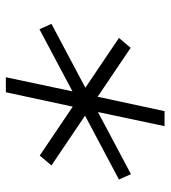

<svg xmlns="http://www.w3.org/2000/svg" viewBox="16 -720 569 640"><g transform="rotate(90 300.0 -400.5)"><path d="M78 -248 60 -288 273 -401 107 -513 140 -552 303 -442 351 -665H401L354 -443L561 -553L579 -513L366 -400L532 -288L499 -249L336 -359L288 -136H238L285 -358Z"/></g></svg>

Font: Victor Mono Thin Thin
Style: Italic
Weight: 250
Italic angle: -12°
Monospace: yes
Version: Version 1.561;gftools[0.9.30]